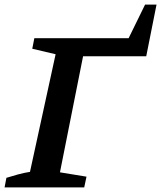

<svg xmlns="http://www.w3.org/2000/svg" viewBox="-41 -819 704 839"><path d="M593 -799H643L598 -573H322L221 -66L337 -47L327 0H-21L-13 -42Q13 -50 38.5 -57Q64 -64 90 -68L202 -582L100 -606L109 -652H521Z"/></svg>

Font: Piazzolla SC SemiBold
Style: Italic
Weight: 600
Italic angle: -11.3°
Designer: Juan Pablo del Peral
Foundry: Huerta Tipografica
Version: Version 1.330